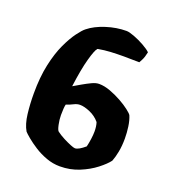

<svg xmlns="http://www.w3.org/2000/svg" viewBox="-125 -763 763 857"><g transform="rotate(20 257.0 -335.0)"><path d="M256 0Q223 0 191.5 -11.5Q160 -23 133.5 -40Q107 -57 88.5 -72.5Q70 -88 64 -95Q47 -124 41.5 -170Q36 -216 36 -267Q36 -344 49 -404Q62 -464 82 -507Q102 -550 122 -577Q142 -604 155 -614Q186 -639 234.5 -654.5Q283 -670 330 -670Q343 -670 368 -660.5Q393 -651 417 -637.5Q441 -624 452 -613Q447 -588 439.5 -574Q432 -560 431 -558Q411 -558 393 -558.5Q375 -559 358 -559Q329 -559 297 -557.5Q265 -556 235 -550Q225 -540 211 -489.5Q197 -439 186 -355Q203 -365 223 -376.5Q243 -388 262 -397Q281 -406 296 -406Q321 -406 349.5 -395.5Q378 -385 404 -370.5Q430 -356 448 -342Q466 -328 470 -321Q479 -300 483 -271.5Q487 -243 487 -216Q487 -181 481.5 -152.5Q476 -124 468 -104Q453 -84 421.5 -59.5Q390 -35 347.5 -17.5Q305 0 256 0ZM292 -99Q301 -99 313 -106Q325 -113 339 -125Q343 -141 346 -162Q349 -183 349 -199Q349 -224 343 -242Q324 -265 296 -277Q268 -289 248 -289Q234 -289 219.5 -281.5Q205 -274 187 -268Q185 -261 184 -247.5Q183 -234 183 -217Q183 -196 188 -172.5Q193 -149 199 -144Q215 -132 234.5 -122Q254 -112 270 -105.5Q286 -99 292 -99Z"/></g></svg>

Font: Texturina ExtraBold
Style: Regular
Weight: 800
Designer: Guillermo Torres Carreño
Foundry: Omnibus-Type
Version: Version 1.002; ttfautohint (v1.8.3)